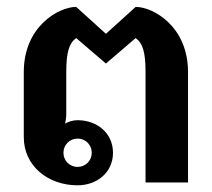

<svg xmlns="http://www.w3.org/2000/svg" viewBox="-20 -537 623 565"><path d="M208.3 -129.2C231.7 -129.2 250 -110.8 250 -87.5C250 -64.2 231.7 -45.8 208.3 -45.8C185 -45.8 166.7 -64.2 166.7 -87.5C166.7 -110.8 185 -129.2 208.3 -129.2ZM208.3 -183.3C194.2 -183.3 182.5 -179.2 171.7 -173.3C173.3 -182.5 175 -192.5 175 -200V-325C175 -383.3 183.3 -410 204.2 -425L291.7 -350L379.2 -425C400 -410 408.3 -383.3 408.3 -325V0H533.3V-325C533.3 -460 430 -516.7 379.2 -516.7L291.7 -437.5L204.2 -516.7C153.3 -516.7 50 -460 50 -325V-133.3C50 -48.3 121.7 8.3 208.3 8.3C265 8.3 312.5 -29.2 312.5 -87.5C312.5 -145.8 265 -183.3 208.3 -183.3Z"/></svg>

Font: BoonHome
Style: Bold
Weight: 700
Designer: Sungsit Sawaiwan
Foundry: Sungsit Sawaiwan
Version: Version 0.2